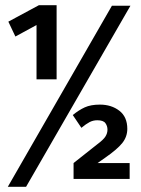

<svg xmlns="http://www.w3.org/2000/svg" viewBox="-20 -716 540 736"><path d="M477 -30H262V-91L353 -163Q376 -180 384 -192.5Q392 -205 392 -219Q392 -233 384 -244Q376 -255 353 -255Q337 -255 323.5 -248Q310 -241 292 -226L259 -275Q282 -294 305 -304.5Q328 -315 363 -315Q407 -315 437.5 -291.5Q468 -268 468 -222Q468 -192 449 -168Q430 -144 384 -112L354 -91H477ZM120 -412V-620L39 -576L12 -633L129 -696H197V-412ZM480 -694 80 0H10L409 -694Z"/></svg>

Font: D2Coding
Style: Regular
Weight: 400
Monospace: yes
Designer: Yong-Rak Park; Jeong-Hwan Yoon; Sang-Min Lee;
Foundry: NHN Corporation
Version: Version 1.3.2; Build 20180524